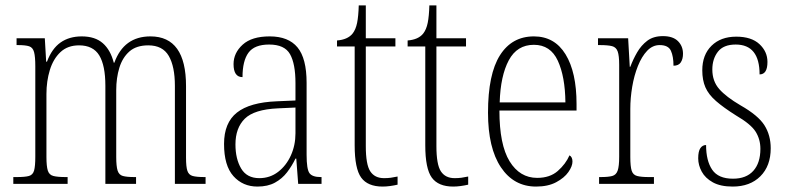

<svg xmlns="http://www.w3.org/2000/svg" viewBox="-20 -677 2899 707"><path d="M29 0V-25H42Q72 -25 86.5 -29Q101 -33 105.5 -49Q110 -65 110 -100V-433Q110 -468 105.5 -485Q101 -502 87.5 -506.5Q74 -511 46 -511H41V-536H145L150 -450H153Q171 -498 203 -520.5Q235 -543 281 -543Q330 -543 358.5 -518Q387 -493 399 -446H401Q436 -543 534 -543Q665 -543 665 -360V-96Q665 -63 670 -48Q675 -33 689.5 -29Q704 -25 733 -25H737V0H624V-361Q624 -432 601.5 -471Q579 -510 526 -510Q482 -510 456.5 -487.5Q431 -465 419.5 -427.5Q408 -390 408 -345V-99Q408 -65 413 -49Q418 -33 432.5 -29Q447 -25 475 -25H481V0H368V-361Q368 -436 345.5 -473Q323 -510 271 -510Q229 -510 202.5 -485Q176 -460 163.5 -419Q151 -378 151 -331V-99Q151 -65 156 -49Q161 -33 176.5 -29Q192 -25 222 -25H229V0Z M928 10Q874 10 839.5 -28.5Q805 -67 805 -147Q805 -225 852.5 -262.5Q900 -300 999 -304L1068 -307V-371Q1068 -442 1048 -477.5Q1028 -513 971 -513Q917 -513 895 -483Q873 -453 873 -393Q840 -393 840 -441Q840 -482 873.5 -512.5Q907 -543 973 -543Q1042 -543 1075.5 -502.5Q1109 -462 1109 -372V-107Q1109 -54 1119.5 -39.5Q1130 -25 1161 -25H1164V0H1078L1071 -93H1068Q1055 -66 1037 -42.5Q1019 -19 992.5 -4.5Q966 10 928 10ZM935 -21Q974 -21 1004 -44Q1034 -67 1051 -104.5Q1068 -142 1068 -186V-281L1003 -278Q916 -274 881.5 -240Q847 -206 847 -145Q847 -92 868 -56.5Q889 -21 935 -21Z M1389 10Q1334 10 1310 -23Q1286 -56 1286 -142V-506H1221V-528Q1260 -531 1278 -553Q1290 -568 1295 -593Q1300 -618 1301 -657H1327V-536H1436V-506H1327V-139Q1327 -71 1343.5 -46Q1360 -21 1394 -21Q1408 -21 1419 -22.5Q1430 -24 1444 -27V3Q1431 6 1416.5 8Q1402 10 1389 10Z M1649 10Q1594 10 1570 -23Q1546 -56 1546 -142V-506H1481V-528Q1520 -531 1538 -553Q1550 -568 1555 -593Q1560 -618 1561 -657H1587V-536H1696V-506H1587V-139Q1587 -71 1603.5 -46Q1620 -21 1654 -21Q1668 -21 1679 -22.5Q1690 -24 1704 -27V3Q1691 6 1676.5 8Q1662 10 1649 10Z M1954 10Q1872 10 1824.5 -61Q1777 -132 1777 -262Q1777 -404 1821 -473.5Q1865 -543 1946 -543Q2022 -543 2062.5 -477Q2103 -411 2103 -294V-270H1819Q1819 -144 1856.5 -83Q1894 -22 1958 -22Q2005 -22 2034 -47.5Q2063 -73 2077 -105Q2088 -99 2088 -82Q2088 -65 2073 -43.5Q2058 -22 2028 -6Q1998 10 1954 10ZM2062 -300Q2061 -395 2034 -453.5Q2007 -512 1946 -512Q1884 -512 1853.5 -455Q1823 -398 1820 -300Z M2186 0V-25H2192Q2220 -25 2234.5 -29Q2249 -33 2254.5 -49Q2260 -65 2260 -100V-438Q2260 -472 2254.5 -487.5Q2249 -503 2234 -507Q2219 -511 2188 -511H2182V-536H2293L2299 -431H2301Q2311 -458 2326 -484Q2341 -510 2363.5 -527Q2386 -544 2421 -544Q2458 -544 2476.5 -525.5Q2495 -507 2495 -479Q2495 -460 2487 -447.5Q2479 -435 2460 -435Q2460 -469 2450.5 -490Q2441 -511 2409 -511Q2383 -511 2363 -490Q2343 -469 2329 -434Q2315 -399 2308 -357.5Q2301 -316 2301 -276V-99Q2301 -64 2306 -48.5Q2311 -33 2326 -29Q2341 -25 2369 -25H2388V0Z M2678 10Q2633 10 2605 -5.5Q2577 -21 2564 -45Q2551 -69 2551 -94Q2551 -120 2559 -131.5Q2567 -143 2580 -143Q2580 -85 2602.5 -52Q2625 -19 2679 -19Q2728 -19 2754 -48Q2780 -77 2780 -129Q2780 -164 2762.5 -192Q2745 -220 2690 -252Q2644 -281 2616.5 -305Q2589 -329 2577.5 -355.5Q2566 -382 2566 -418Q2566 -475 2600 -508.5Q2634 -542 2691 -542Q2747 -542 2776.5 -514.5Q2806 -487 2806 -449Q2806 -403 2777 -403Q2777 -513 2689 -513Q2644 -513 2623.5 -486.5Q2603 -460 2603 -421Q2603 -378 2628.5 -349Q2654 -320 2707 -289Q2772 -252 2795 -215.5Q2818 -179 2818 -131Q2818 -66 2780 -28Q2742 10 2678 10Z"/></svg>

Font: Noto Serif Ethiopic Condensed ExtraLight
Style: Regular
Weight: 200
Width: 3
Designer: Monotype Design Team
Foundry: Monotype Imaging Inc.
Version: Version 2.102; ttfautohint (v1.8.4.7-5d5b)